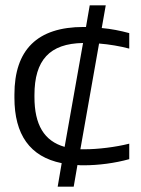

<svg xmlns="http://www.w3.org/2000/svg" viewBox="-20 -694 529 719"><path d="M34 -340V-328C34 -190 92 -107 211 -83L196 5H256L270 -76C278 -75 285 -75 293 -75C349 -75 410 -83 464 -98V-156C413 -143 346 -135 298 -135H281L351 -531C389 -528 430 -521 464 -512V-570C431 -579 396 -586 361 -589L376 -674H316L302 -593H293C119 -593 34 -507 34 -340ZM109 -331V-338C109 -469 166 -531 291 -533L222 -144C145 -166 109 -227 109 -331Z"/></svg>

Font: LT Wave Light
Style: Regular
Weight: 300
Designer: Daniel Lyons
Version: Version 2.5 (Glyphs App)